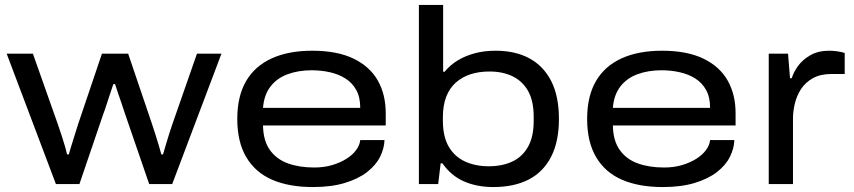

<svg xmlns="http://www.w3.org/2000/svg" viewBox="-20 -744 3453 776"><path d="M206 0 7 -527H113L213 -244Q223 -215 231 -190.5Q239 -166 244 -148Q249 -130 251 -120H258Q262 -133 268 -153.5Q274 -174 281.5 -197Q289 -220 296 -243L392 -527H498L594 -244Q601 -223 608.5 -199.5Q616 -176 622 -155.5Q628 -135 632 -120H639Q644 -137 650.5 -159.5Q657 -182 664 -204Q671 -226 677 -243L776 -527H875L676 0H583L486 -282Q479 -304 471 -327Q463 -350 456 -370.5Q449 -391 445 -404H438Q433 -388 425.5 -366.5Q418 -345 411 -322.5Q404 -300 397 -282L301 0Z M1245 12Q1148 12 1080 -17.5Q1012 -47 975.5 -108.5Q939 -170 939 -263Q939 -355 974.5 -416Q1010 -477 1078 -508Q1146 -539 1242 -539Q1343 -539 1409 -507Q1475 -475 1507 -418.5Q1539 -362 1539 -286V-237H1043Q1044 -175 1071 -137.5Q1098 -100 1144 -83.5Q1190 -67 1250 -67Q1289 -67 1321.5 -76.5Q1354 -86 1379 -101.5Q1404 -117 1419 -137Q1434 -157 1436 -178H1534Q1533 -144 1516 -110Q1499 -76 1463.5 -48.5Q1428 -21 1373.5 -4.5Q1319 12 1245 12ZM1043 -308H1436Q1436 -351 1420 -380Q1404 -409 1376.5 -426.5Q1349 -444 1313.5 -452Q1278 -460 1240 -460Q1186 -460 1142.5 -444Q1099 -428 1073 -394Q1047 -360 1043 -308Z M1974 12Q1907 12 1855 -11Q1803 -34 1768 -84H1761L1751 0H1673V-724H1771V-454H1777Q1800 -482 1831 -500.5Q1862 -519 1900 -529Q1938 -539 1983 -539Q2063 -539 2120 -508Q2177 -477 2208 -416Q2239 -355 2239 -263Q2239 -172 2207.5 -110.5Q2176 -49 2117 -18.5Q2058 12 1974 12ZM1955 -72Q2010 -72 2050.5 -91Q2091 -110 2114 -150.5Q2137 -191 2137 -255V-272Q2137 -336 2114.5 -376Q2092 -416 2052 -435.5Q2012 -455 1958 -455Q1916 -455 1882 -444Q1848 -433 1822.5 -410.5Q1797 -388 1783.5 -353Q1770 -318 1770 -270V-256Q1770 -192 1793.5 -151.5Q1817 -111 1859 -91.5Q1901 -72 1955 -72Z M2659 12Q2562 12 2494 -17.5Q2426 -47 2389.5 -108.5Q2353 -170 2353 -263Q2353 -355 2388.5 -416Q2424 -477 2492 -508Q2560 -539 2656 -539Q2757 -539 2823 -507Q2889 -475 2921 -418.5Q2953 -362 2953 -286V-237H2457Q2458 -175 2485 -137.5Q2512 -100 2558 -83.5Q2604 -67 2664 -67Q2703 -67 2735.5 -76.5Q2768 -86 2793 -101.5Q2818 -117 2833 -137Q2848 -157 2850 -178H2948Q2947 -144 2930 -110Q2913 -76 2877.5 -48.5Q2842 -21 2787.5 -4.5Q2733 12 2659 12ZM2457 -308H2850Q2850 -351 2834 -380Q2818 -409 2790.5 -426.5Q2763 -444 2727.5 -452Q2692 -460 2654 -460Q2600 -460 2556.5 -444Q2513 -428 2487 -394Q2461 -360 2457 -308Z M3087 0V-527H3165L3173 -428H3180Q3187 -452 3205.5 -477.5Q3224 -503 3255.5 -521Q3287 -539 3331 -539Q3348 -539 3364.5 -536.5Q3381 -534 3394 -530V-445H3341Q3296 -445 3265.5 -428Q3235 -411 3217.5 -384Q3200 -357 3192.5 -325.5Q3185 -294 3185 -265V0Z"/></svg>

Font: Archivo Expanded
Style: Regular
Weight: 400
Width: 7
Designer: Hector Gatti
Foundry: Omnibus-Type
Version: Version 2.001